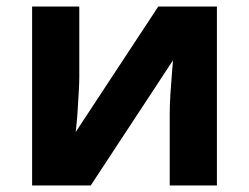

<svg xmlns="http://www.w3.org/2000/svg" viewBox="-20 -566 760 586"><path d="M222 -546V-330Q222 -313 220.5 -288Q219 -263 217.5 -237Q216 -211 214 -191Q212 -171 211 -163L463 -546H642V0H498V-218Q498 -245 500 -277.5Q502 -310 504.5 -338.5Q507 -367 508 -382L257 0H78V-546Z"/></svg>

Font: Noto IKEA Arabic
Style: Bold
Weight: 700
Designer: Monotype Design Team
Foundry: Monotype Imaging Inc.
Version: Version 1.200